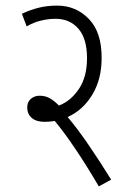

<svg xmlns="http://www.w3.org/2000/svg" viewBox="-20 -652 451 684"><path d="M376 -12 332 12Q288 -63 247.5 -123Q207 -183 175 -221Q157 -218 139 -218Q109 -218 93 -232Q77 -246 77 -269Q77 -289 90 -300Q103 -311 121 -311Q140 -311 155.5 -303Q171 -295 190 -276Q232 -292 261 -335Q290 -378 290 -445Q290 -514 259.5 -549.5Q229 -585 178 -585Q152 -585 125.5 -578.5Q99 -572 75 -558L58 -603Q88 -617 118 -624.5Q148 -632 184 -632Q251 -632 297 -584Q343 -536 342 -444Q342 -370 309 -315Q276 -260 221 -235Q256 -194 297.5 -133Q339 -72 376 -12Z"/></svg>

Font: Noto Sans ExtraCondensed Light
Style: Italic
Weight: 300
Width: 2
Italic angle: -12°
Designer: Monotype Design Team
Foundry: Monotype Imaging Inc.
Version: Version 2.013; ttfautohint (v1.8.4.7-5d5b)